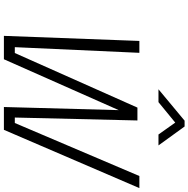

<svg xmlns="http://www.w3.org/2000/svg" viewBox="-11 -956 967 985"><g transform="rotate(90 472.5 -463.5)"><path d="M438 -793 599 -927H629L726 -793H670L609 -879L504 -793ZM190 -695H251L222 -56H252L532 -685H598L583 -56H611L883 -695H945L646 0H529L545 -589L284 0H164Z"/></g></svg>

Font: Titillium Web Light
Style: Italic
Weight: 300
Italic angle: -13°
Version: Version 1.002;PS 57.000;hotconv 1.0.70;makeotf.lib2.5.55311